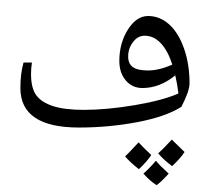

<svg xmlns="http://www.w3.org/2000/svg" viewBox="-20 -550 892 828"><path d="M320.3 0Q67.9 0 67.9 -170.4Q67.9 -232.4 81.5 -280.3H117.7Q113.8 -255.4 113.8 -231Q113.8 -169.9 136.5 -139.2Q159.2 -108.4 209.2 -92.3Q259.3 -76.2 341.8 -76.2Q440.9 -76.2 562 -96.7Q683.1 -117.2 749.5 -147Q744.6 -187.5 735.8 -225.1Q669.4 -170.4 594.2 -170.4Q550.3 -170.4 522.5 -203.1Q494.6 -235.8 494.6 -287.1Q494.6 -363.8 531.5 -422.4Q568.4 -481 618.7 -481Q669.4 -481 709.7 -444.6Q750 -408.2 773.7 -340.6Q797.4 -272.9 797.4 -190.9Q797.4 -156.7 762.2 -89.4Q695.8 -46.9 572.8 -23.4Q449.7 0 320.3 0ZM603.5 -396Q574.2 -396 553.5 -368.4Q532.7 -340.8 532.7 -306.6Q532.7 -274.9 553.2 -260.5Q573.7 -246.1 618.2 -246.1Q666.5 -246.1 723.1 -271.5Q703.6 -332 673.1 -364Q642.6 -396 603.5 -396ZM647.5 51.8ZM594.2 -529.8ZM632.3 118.7Q615.7 144.5 579.1 179.7Q542.5 151.4 519.5 124.5Q533.2 112.3 577.6 64Q589.4 77.6 632.3 118.7ZM775.9 105.5Q757.8 133.3 722.2 166.5Q685.1 138.7 662.1 111.3Q688.5 87.9 720.7 51.8ZM707.5 198.7Q675.3 234.4 655.3 248.5Q627.4 231.4 598.6 198.7Q628.9 171.4 652.3 143.1Q667.5 162.6 707.5 198.7ZM649.4 115.7ZM647.5 51.8ZM655.3 258.3Z"/></svg>

Font: Noto Naskh Arabic
Style: Regular
Weight: 400
Designer: Monotype Design team
Foundry: Monotype Imaging Inc.
Version: Version 1.01